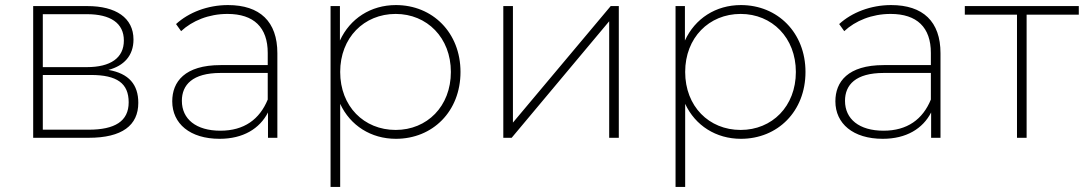

<svg xmlns="http://www.w3.org/2000/svg" viewBox="-20 -544 4279 758"><path d="M339 -248C442 -248 488 -215 488 -140C488 -65 433 -32 330 -32H149V-248ZM323 -488C416 -488 469 -453 469 -384C469 -315 416 -279 323 -279H149V-488ZM330 0C462 0 526 -49 526 -138C526 -210 489 -254 408 -268C469 -284 507 -324 507 -388C507 -474 437 -520 325 -520H111V0Z M1037 -151C1005 -73 944 -28 850 -28C754 -28 698 -74 698 -146C698 -209 740 -256 851 -256H1037ZM847 4C940 4 1005 -36 1038 -100V0H1075V-334C1075 -459 1006 -524 880 -524C800 -524 725 -495 675 -449L695 -421C739 -462 804 -489 878 -489C982 -489 1037 -436 1037 -335V-287H851C709 -287 660 -221 660 -144C660 -56 730 4 847 4Z M1542 -31C1417 -31 1323 -124 1323 -260C1323 -395 1417 -489 1542 -489C1666 -489 1760 -395 1760 -260C1760 -124 1666 -31 1542 -31ZM1323 -134C1363 -48 1445 4 1543 4C1688 4 1798 -104 1798 -260C1798 -415 1688 -524 1543 -524C1444 -524 1362 -471 1322 -384V-520H1285V194H1323Z M2000 0 2385 -460V0H2423V-520H2391L2005 -60V-520H1967V0Z M2904 -31C2779 -31 2685 -124 2685 -260C2685 -395 2779 -489 2904 -489C3028 -489 3122 -395 3122 -260C3122 -124 3028 -31 2904 -31ZM2685 -134C2725 -48 2807 4 2905 4C3050 4 3160 -104 3160 -260C3160 -415 3050 -524 2905 -524C2806 -524 2724 -471 2684 -384V-520H2647V194H2685Z M3655 -151C3623 -73 3562 -28 3468 -28C3372 -28 3316 -74 3316 -146C3316 -209 3358 -256 3469 -256H3655ZM3465 4C3558 4 3623 -36 3656 -100V0H3693V-334C3693 -459 3624 -524 3498 -524C3418 -524 3343 -495 3293 -449L3313 -421C3357 -462 3422 -489 3496 -489C3600 -489 3655 -436 3655 -335V-287H3469C3327 -287 3278 -221 3278 -144C3278 -56 3348 4 3465 4Z M4033 -486H4239V-520H3789V-486H3995V0H4033Z"/></svg>

Font: Montserrat-Alt1 ExtLt
Style: Regular
Weight: 200
Designer: Differentunic
Foundry: Differentunic
Version: Version 7.222